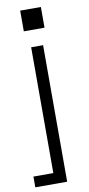

<svg xmlns="http://www.w3.org/2000/svg" viewBox="-107 -712 442 950"><g transform="rotate(-10 114.0 -237.0)"><path d="M-10 200H150V-486H90V146H-10ZM68 -570H172V-674H68Z"/></g></svg>

Font: Meta Space Light
Style: Regular
Weight: 300
Designer: Meta Pool / Florian Karsten
Foundry: Meta Pool / Florian Karsten
Version: Version 2.000;Glyphs 3.1.1 (3137)